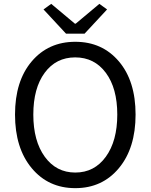

<svg xmlns="http://www.w3.org/2000/svg" viewBox="-20 -964 782 997"><path d="M597.5 -91Q511 13 371 13Q231 13 144.5 -91Q58 -195 58 -369Q58 -543 144.5 -645Q231 -747 371 -747Q511 -747 597.5 -645Q684 -543 684 -369Q684 -195 597.5 -91ZM212.5 -150Q272 -68 371 -68Q470 -68 529.5 -150Q589 -232 589 -369Q589 -506 529.5 -586Q470 -666 370.5 -666Q271 -666 212 -586Q153 -506 153 -369Q153 -232 212.5 -150ZM323 -789 206 -915 246 -944 369 -841H373L496 -944L536 -915L419 -789Z"/></svg>

Font: Swei Fan Sans CJK TC
Style: Regular
Weight: 400
Version: Version 2.130